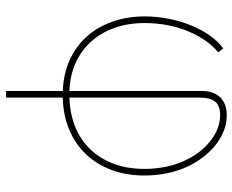

<svg xmlns="http://www.w3.org/2000/svg" viewBox="-90 -504 799 660"><g transform="rotate(90 310.0 -174.5)"><path d="M147 -541.9 160.5 -524.9Q133.9 -502.5 114.9 -472.8Q95.9 -443.2 83.6 -410Q71.4 -376.8 65.5 -341.6Q59.7 -306.5 59.7 -272.7Q59.7 -214.8 76.5 -167.8Q93.4 -120.7 124.3 -86.8Q155.2 -52.9 198.2 -33.9Q241.1 -14.9 293.3 -13.1V-468.8Q293.3 -508.5 315 -531.2Q336.6 -554 376.4 -554Q407 -554 433.8 -542.4Q460.6 -530.9 483.1 -512.1Q505.7 -493.3 523.4 -468.9Q541.2 -444.6 553.3 -419Q583.8 -352.6 583.8 -270.6Q583.8 -208.8 564.8 -157.8Q545.8 -106.9 510.8 -70.1Q475.9 -33.4 426.5 -12.6Q377.1 8.2 316.1 9.9V204.5H293.3V9.6Q234 7.5 186.6 -14.2Q139.2 -35.9 106.2 -72.8Q73.2 -109.7 55.4 -159.6Q37.6 -209.5 36.9 -268.5Q36.6 -312.1 44.9 -354Q53.3 -396 68.2 -432.2Q83.1 -468.4 103.3 -496.8Q123.6 -525.2 147 -541.9ZM316.1 -13.1Q372.5 -14.9 417.8 -33.7Q463.1 -52.6 494.9 -86.1Q526.6 -119.7 543.9 -166.5Q561.1 -213.4 561.1 -271.3Q561.1 -302.9 555.6 -334.9Q550.1 -366.8 538.4 -396.3Q526.6 -425.8 508.3 -451.9Q490.1 -478 464.5 -498.2Q421.9 -531.2 375.7 -531.2Q343.8 -531.2 329.9 -514Q316.1 -496.8 316.1 -462.4Z"/></g></svg>

Font: Inter P Thin
Style: Regular
Weight: 100
Designer: Rasmus Andersson
Foundry: rsms
Version: Version 3.018;git-588b23468